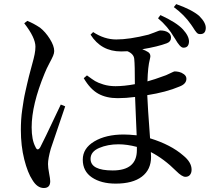

<svg xmlns="http://www.w3.org/2000/svg" viewBox="-20 -858 1040 939"><path d="M752.9 -768.6 764.6 -784.2Q843.8 -748 875 -713.9Q905.3 -680.7 904.3 -653.3Q902.3 -623 875 -625Q860.4 -626 835.9 -668.9Q833 -672.9 832 -674.8Q800.8 -728.5 752.9 -768.6ZM98.6 -744.1 113.3 -755.9Q143.6 -744.1 175.8 -722.7Q202.1 -702.1 223.6 -668Q245.1 -633.8 245.1 -608.4Q245.1 -597.7 239.7 -585Q234.4 -572.3 221.2 -547.9Q208 -523.4 198.2 -499Q134.8 -345.7 134.8 -235.4Q134.8 -173.8 153.3 -139.6Q163.1 -116.2 176.8 -137.7Q184.6 -150.4 277.3 -346.7L298.8 -337.9Q234.4 -150.4 228.5 -130.9Q214.8 -82 214.8 -55.7Q214.8 -38.1 220.2 -10.3Q225.6 17.6 225.6 28.3Q225.6 61.5 194.3 61.5Q162.1 61.5 138.7 22.5Q115.2 -12.7 98.6 -78.6Q82 -144.5 82 -222.7Q82 -247.1 83.5 -272Q85 -296.9 88.9 -322.8Q92.8 -348.6 95.7 -367.2Q98.6 -385.7 104.5 -411.6Q110.4 -437.5 112.8 -448.2Q115.2 -459 121.1 -482.9Q127 -506.8 127.9 -508.8Q129.9 -517.6 137.7 -545.4Q145.5 -573.2 149.4 -592.8Q153.3 -612.3 153.3 -629.9Q153.3 -673.8 98.6 -744.1ZM649.4 -124V-139.6Q600.6 -152.3 559.6 -152.3Q506.8 -152.3 464.8 -134.3Q422.9 -116.2 422.9 -81.1Q422.9 -24.4 531.2 -24.4Q649.4 -24.4 649.4 -124ZM422.9 -688.5 435.5 -701.2Q490.2 -665 548.8 -665Q612.3 -665 706.1 -688.5Q720.7 -693.4 733.9 -698.7Q747.1 -704.1 753.9 -706.5Q760.7 -709 764.6 -709Q787.1 -709 801.8 -699.7Q816.4 -690.4 816.4 -673.8Q816.4 -654.3 795.9 -646.5Q752 -629.9 675.8 -617.2Q693.4 -610.4 704.1 -603.5Q720.7 -592.8 712.9 -568.4Q703.1 -532.2 701.2 -460Q731.4 -467.8 792 -490.2Q802.7 -495.1 813 -500Q823.2 -504.9 827.6 -506.8Q832 -508.8 834 -508.8Q843.8 -508.8 855.5 -506.3Q867.2 -503.9 879.4 -495.1Q891.6 -486.3 891.6 -472.7Q891.6 -447.3 857.4 -434.6Q793 -407.2 700.2 -392.6Q702.1 -339.8 713.9 -181.6Q815.4 -150.4 876 -97.7Q917 -64.5 917 -28.3Q917 -12.7 909.2 -2.9Q901.4 6.8 886.7 6.8Q870.1 6.8 841.8 -21.5Q782.2 -81.1 717.8 -114.3Q718.8 -105.5 718.8 -90.8Q718.8 -28.3 673.8 5.9Q628.9 40 545.9 40Q474.6 40 429.7 9.8Q384.8 -20.5 384.8 -77.1Q384.8 -132.8 441.4 -166.5Q498 -200.2 585 -200.2Q609.4 -200.2 648.4 -196.3Q647.5 -222.7 644.5 -288.1Q641.6 -353.5 640.6 -383.8Q595.7 -377.9 555.7 -377.9Q500 -377.9 460.4 -399.9Q420.9 -421.9 389.6 -475.6L405.3 -489.3Q431.6 -469.7 445.3 -461.4Q459 -453.1 485.8 -444.8Q512.7 -436.5 544.9 -436.5Q586.9 -436.5 639.6 -446.3Q639.6 -542 636.7 -567.4Q635.7 -593.8 603.5 -607.4Q591.8 -606.4 572.3 -606.4Q474.6 -606.4 422.9 -688.5ZM830.1 -823.2 841.8 -837.9Q917 -811.5 954.1 -780.3Q988.3 -746.1 986.3 -718.8Q984.4 -689.5 957 -691.4Q952.1 -691.4 948.2 -693.4Q944.3 -695.3 939.9 -700.7Q935.5 -706.1 932.6 -710.4Q929.7 -714.8 923.8 -724.1Q918 -733.4 914.1 -738.3Q880.9 -786.1 830.1 -823.2Z"/></svg>

Font: GenYoMin TW TTF Medium
Style: Regular
Weight: 500
Version: Version 1.300